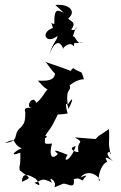

<svg xmlns="http://www.w3.org/2000/svg" viewBox="-20 -592 511 812"><path d="M240 188C258 173 299 219 292 166C326 153 325 186 336 161C366 136 308 165 321 158C354 115 412 161 400 175C391 159 407 101 434 92C425 77 418 64 457 89C406 44 460 46 447 60C436 0 444 28 441 -46L396 -16L384 -4L296 -11C342 16 305 -1 311 46C321 62 254 36 300 26C281 89 240 99 266 63C238 52 191 31 225 59C198 88 186 64 200 15C151 20 180 11 166 -25C142 14 196 -17 171 -18C190 -48 191 -36 232 -124C192 -115 200 -101 266 -112C248 -176 270 -151 268 -132C273 -132 305 -208 266 -149C257 -234 285 -191 273 -244C262 -207 283 -254 335 -257C321 -302 330 -276 289 -304L278 -292L259 -300L164 -333C179 -331 183 -311 213 -280C209 -263 203 -247 140 -251C174 -215 159 -229 187 -209C176 -226 167 -180 133 -157C119 -200 74 -123 129 -138C116 -132 76 -146 87 -117C88 -65 75 -66 70 -55C28 -23 70 4 0 13C60 -15 23 14 73 36C60 35 5 76 66 54C67 132 60 92 63 128C104 162 119 156 73 177C74 157 77 131 131 164C149 183 156 202 126 181C164 169 154 158 201 181C176 148 224 171 210 200ZM250 -538C229 -546 207 -567 210 -489C220 -494 195 -486 193 -502C217 -457 188 -471 214 -476C145 -462 172 -399 223 -440C220 -416 209 -424 187 -358C207 -412 231 -428 248 -385C234 -376 273 -425 292 -396C301 -425 273 -401 331 -414C303 -399 301 -443 288 -438C310 -513 311 -453 281 -467C308 -502 273 -501 269 -515C303 -541 276 -577 214 -571Z"/></svg>

Font: Asimov Aggro
Style: Condensed
Weight: 500
Designer: Google
Version: Version 2.000980; 2014